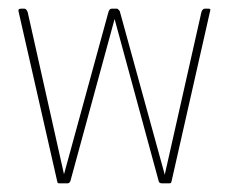

<svg xmlns="http://www.w3.org/2000/svg" viewBox="-20 -424 526 444"><path d="M377 -6Q376 -1 374.5 -0.5Q373 0 371 0H355Q348 0 347 -5L245 -380L143 -6Q141 0 136 0H120Q115 0 114 -0.5Q113 -1 112 -6L23 -397Q21 -404 29 -404H36Q38 -404 40 -402.5Q42 -401 44 -396L128 -21L231 -397Q233 -402 235 -403Q237 -404 239 -404H250Q253 -404 257 -398L361 -20L446 -397Q449 -404 454 -404H462Q468 -404 466 -399Z"/></svg>

Font: Chathura Thin
Style: Regular
Weight: 250
Designer: Appaji Ambarisha Darbha
Foundry: Aditya Fonts
Version: Version 1.001 2016